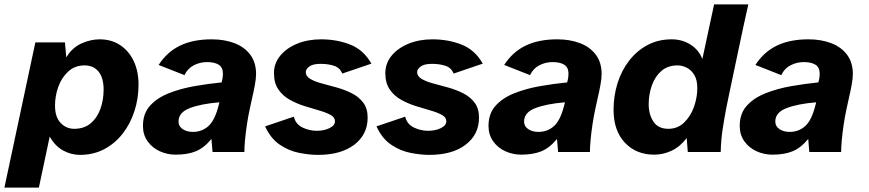

<svg xmlns="http://www.w3.org/2000/svg" viewBox="-75 -688 3931 869"><path d="M-55 161 85 -496H219L225 -428Q251 -472 293 -491Q335 -510 376 -510Q429 -510 468.5 -484Q508 -458 530 -412Q552 -366 552 -305Q552 -242 533.5 -185Q515 -128 480.5 -83.5Q446 -39 397 -13Q348 13 287 13Q247 13 210.5 -7Q174 -27 150 -70L101 161ZM261 -105Q306 -105 335.5 -130Q365 -155 379.5 -195.5Q394 -236 394 -282Q394 -336 371 -364Q348 -392 308 -392Q264 -392 234 -364.5Q204 -337 189 -295.5Q174 -254 174 -210Q174 -158 199.5 -131.5Q225 -105 261 -105Z M720 12Q682 12 648 -3.5Q614 -19 593 -48.5Q572 -78 572 -118Q572 -174 604 -209.5Q636 -245 689 -266Q742 -287 804.5 -298Q867 -309 928 -315Q932 -330 933 -339Q934 -348 934 -354Q934 -383 915 -395Q896 -407 862 -407Q830 -407 802 -392.5Q774 -378 760 -348L643 -394Q681 -453 740 -481.5Q799 -510 883 -510Q941 -510 986.5 -492.5Q1032 -475 1058 -440Q1084 -405 1084 -353Q1084 -333 1078.5 -303Q1073 -273 1066 -243.5Q1059 -214 1055 -193Q1048 -161 1042.5 -124Q1037 -87 1034 -54.5Q1031 -22 1031 0H887L882 -59Q848 -18 810.5 -3Q773 12 720 12ZM798 -91Q839 -91 868.5 -117.5Q898 -144 915 -213L918 -225Q834 -218 783.5 -198.5Q733 -179 733 -138Q733 -116 752 -103.5Q771 -91 798 -91Z M1364 13Q1326 13 1279.5 4Q1233 -5 1191.5 -33Q1150 -61 1125 -116L1255 -160Q1263 -126 1294 -111Q1325 -96 1359 -96Q1391 -96 1416 -108Q1441 -120 1441 -139Q1441 -157 1421 -168Q1401 -179 1369.5 -188Q1338 -197 1303 -208Q1268 -219 1236.5 -236.5Q1205 -254 1185 -283Q1165 -312 1165 -357Q1165 -401 1193 -435.5Q1221 -470 1269.5 -490Q1318 -510 1378 -510Q1450 -510 1510.5 -486Q1571 -462 1606 -400L1474 -355Q1464 -381 1437.5 -390Q1411 -399 1376 -399Q1341 -399 1325 -387Q1309 -375 1309 -362Q1309 -343 1329 -331Q1349 -319 1381 -310.5Q1413 -302 1449 -292Q1485 -282 1517 -266Q1549 -250 1569 -223.5Q1589 -197 1589 -156Q1589 -79 1528.5 -33Q1468 13 1364 13Z M1868 13Q1830 13 1783.5 4Q1737 -5 1695.5 -33Q1654 -61 1629 -116L1759 -160Q1767 -126 1798 -111Q1829 -96 1863 -96Q1895 -96 1920 -108Q1945 -120 1945 -139Q1945 -157 1925 -168Q1905 -179 1873.5 -188Q1842 -197 1807 -208Q1772 -219 1740.5 -236.5Q1709 -254 1689 -283Q1669 -312 1669 -357Q1669 -401 1697 -435.5Q1725 -470 1773.5 -490Q1822 -510 1882 -510Q1954 -510 2014.5 -486Q2075 -462 2110 -400L1978 -355Q1968 -381 1941.5 -390Q1915 -399 1880 -399Q1845 -399 1829 -387Q1813 -375 1813 -362Q1813 -343 1833 -331Q1853 -319 1885 -310.5Q1917 -302 1953 -292Q1989 -282 2021 -266Q2053 -250 2073 -223.5Q2093 -197 2093 -156Q2093 -79 2032.5 -33Q1972 13 1868 13Z M2284 12Q2246 12 2212 -3.5Q2178 -19 2157 -48.5Q2136 -78 2136 -118Q2136 -174 2168 -209.5Q2200 -245 2253 -266Q2306 -287 2368.5 -298Q2431 -309 2492 -315Q2496 -330 2497 -339Q2498 -348 2498 -354Q2498 -383 2479 -395Q2460 -407 2426 -407Q2394 -407 2366 -392.5Q2338 -378 2324 -348L2207 -394Q2245 -453 2304 -481.5Q2363 -510 2447 -510Q2505 -510 2550.5 -492.5Q2596 -475 2622 -440Q2648 -405 2648 -353Q2648 -333 2642.5 -303Q2637 -273 2630 -243.5Q2623 -214 2619 -193Q2612 -161 2606.5 -124Q2601 -87 2598 -54.5Q2595 -22 2595 0H2451L2446 -59Q2412 -18 2374.5 -3Q2337 12 2284 12ZM2362 -91Q2403 -91 2432.5 -117.5Q2462 -144 2479 -213L2482 -225Q2398 -218 2347.5 -198.5Q2297 -179 2297 -138Q2297 -116 2316 -103.5Q2335 -91 2362 -91Z M2886 12Q2804 12 2753 -42.5Q2702 -97 2702 -191Q2702 -254 2720 -311.5Q2738 -369 2772.5 -413.5Q2807 -458 2855.5 -484Q2904 -510 2965 -510Q3013 -510 3050.5 -486Q3088 -462 3104 -421L3157 -668H3312Q3312 -668 3306 -641.5Q3300 -615 3290.5 -571.5Q3281 -528 3270 -475Q3259 -422 3247.5 -368.5Q3236 -315 3226.5 -269Q3217 -223 3211 -193Q3204 -156 3196 -105Q3188 -54 3187 0H3038L3033 -63Q3002 -23 2964 -5.5Q2926 12 2886 12ZM2950 -105Q2992 -105 3021.5 -133.5Q3051 -162 3066 -204.5Q3081 -247 3081 -289Q3081 -327 3067 -349.5Q3053 -372 3032.5 -382Q3012 -392 2992 -392Q2947 -392 2918 -366.5Q2889 -341 2875 -300.5Q2861 -260 2861 -216Q2861 -170 2882.5 -137.5Q2904 -105 2950 -105Z M3421 12Q3383 12 3349 -3.5Q3315 -19 3294 -48.5Q3273 -78 3273 -118Q3273 -174 3305 -209.5Q3337 -245 3390 -266Q3443 -287 3505.5 -298Q3568 -309 3629 -315Q3633 -330 3634 -339Q3635 -348 3635 -354Q3635 -383 3616 -395Q3597 -407 3563 -407Q3531 -407 3503 -392.5Q3475 -378 3461 -348L3344 -394Q3382 -453 3441 -481.5Q3500 -510 3584 -510Q3642 -510 3687.5 -492.5Q3733 -475 3759 -440Q3785 -405 3785 -353Q3785 -333 3779.5 -303Q3774 -273 3767 -243.5Q3760 -214 3756 -193Q3749 -161 3743.5 -124Q3738 -87 3735 -54.5Q3732 -22 3732 0H3588L3583 -59Q3549 -18 3511.5 -3Q3474 12 3421 12ZM3499 -91Q3540 -91 3569.5 -117.5Q3599 -144 3616 -213L3619 -225Q3535 -218 3484.5 -198.5Q3434 -179 3434 -138Q3434 -116 3453 -103.5Q3472 -91 3499 -91Z"/></svg>

Font: Atkinson Hyperlegible
Style: Bold Italic
Weight: 700
Italic angle: -12°
Designer: Elliott Scott, Megan Eiswerth, Linus Boman, Theodore Petrosky
Foundry: Braille Institute
Version: Version 1.006; ttfautohint (v1.8.3)